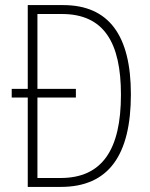

<svg xmlns="http://www.w3.org/2000/svg" viewBox="-20 -734 590 754"><path d="M228 -714H89V-385H26V-351H89V0H219C406 0 494 -124 494 -364C494 -594 408 -714 228 -714ZM223 -679C388 -679 455 -567 455 -362C455 -146 381 -35 218 -35H127V-351H278V-385H127V-679Z"/></svg>

Font: Noto Sans Gurmukhi Condensed ExtraLight
Style: Regular
Weight: 200
Width: 3
Designer: Jelle Bosma - Monotype Design Team
Foundry: Monotype Imaging Inc.
Version: Version 2.004